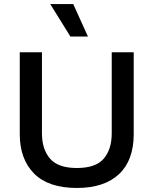

<svg xmlns="http://www.w3.org/2000/svg" viewBox="-20 -919 761 952"><path d="M361 13Q220 13 149 -58.5Q78 -130 78 -254V-660H188V-258Q188 -179 228 -132.5Q268 -86 361 -86Q455 -86 494.5 -132.5Q534 -179 534 -258V-660H643V-254Q643 -124 570 -55.5Q497 13 361 13ZM329 -738 229 -899H343L416 -738Z"/></svg>

Font: Bricolage Grotesque 10pt Medium
Style: Regular
Weight: 500
Designer: Mathieu Triay
Foundry: Atelier Triay
Version: Version 1.000; ttfautohint (v1.8.4.7-5d5b);gftools[0.9.32]